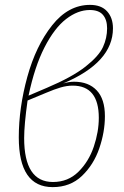

<svg xmlns="http://www.w3.org/2000/svg" viewBox="-20 -757 508 787"><path d="M410 -281Q410 -216 387 -149Q364 -82 316 -36Q268 10 196 10Q57 10 57 -194Q57 -315 92 -442Q127 -569 193.5 -653Q260 -737 349 -737Q395 -737 419 -710.5Q443 -684 443 -641Q443 -501 239 -415Q263 -422 284 -422Q343 -422 376.5 -386.5Q410 -351 410 -281ZM97 -365 172 -397Q276 -441 330.5 -484Q385 -527 402 -564Q419 -601 419 -641Q419 -676 402 -696Q385 -716 348 -716Q299 -716 251 -679Q203 -642 162.5 -563Q122 -484 97 -365ZM385 -274Q385 -406 278 -406Q254 -406 228.5 -398.5Q203 -391 170 -377L93 -345Q79 -245 79 -191Q79 -11 197 -11Q259 -11 301.5 -53Q344 -95 364.5 -156Q385 -217 385 -274Z"/></svg>

Font: Fira Sans Extra Condensed Thin
Style: Italic
Weight: 250
Width: 3
Italic angle: -8°
Designer: Carrois Corporate & Edenspiekermann AG
Foundry: Carrois Corporate GbR & Edenspiekermann AG
Version: Version 4.203